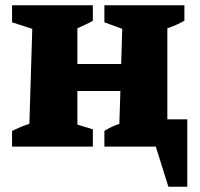

<svg xmlns="http://www.w3.org/2000/svg" viewBox="-20 -559 761 732"><path d="M26 0V-60Q41 -67 56 -73.5Q71 -80 92 -87L103 -449L26 -474V-539H334V-480Q319 -471 309.5 -467Q300 -463 275 -451V-315H442L446 -449L378 -474V-539H683V-480Q653 -463 618 -451V-104H694V153H622L574 0H378V-60Q393 -69 405.5 -75Q418 -81 435 -87L439 -212H275V-84L334 -66V0Z"/></svg>

Font: Piazzolla SC ExtraBold
Style: Regular
Weight: 800
Designer: Juan Pablo del Peral
Foundry: Huerta Tipografica
Version: Version 1.330